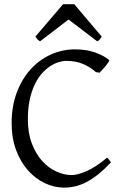

<svg xmlns="http://www.w3.org/2000/svg" viewBox="-20 -860 576 895"><path d="M497.1 -103Q465.8 -69.8 437.3 -47.1Q408.7 -24.4 382.1 -10.7Q355.5 2.9 329.8 8.8Q304.2 14.6 278.8 14.6Q233.4 14.6 189.7 -5.9Q146 -26.4 111.3 -64.9Q76.7 -103.5 55.4 -159.4Q34.2 -215.3 34.2 -286.1Q34.2 -364.3 57.9 -427.7Q81.5 -491.2 122.1 -536.1Q162.6 -581.1 216.3 -605.5Q270 -629.9 330.1 -629.9Q382.8 -629.9 422.6 -615.7Q462.4 -601.6 487.8 -581.1Q490.7 -578.6 486.3 -571.3Q481.9 -564 474.4 -554.7Q466.8 -545.4 458.3 -536.1Q449.7 -526.9 443.8 -521L426.8 -523.9Q401.9 -546.9 367.7 -561.5Q333.5 -576.2 289.1 -576.2Q272.5 -576.2 252.7 -570.1Q232.9 -564 212.9 -550.8Q192.9 -537.6 174.3 -516.4Q155.8 -495.1 141.4 -464.8Q127 -434.6 118.4 -394.8Q109.9 -355 109.9 -304.2Q109.9 -239.3 128.7 -190.4Q147.5 -141.6 177 -109.1Q206.5 -76.7 242.9 -60.3Q279.3 -43.9 314 -43.9Q340.3 -43.9 382.8 -62Q425.3 -80.1 479 -125Q481.4 -124 484.1 -120.8Q486.8 -117.7 489.3 -114.3Q491.7 -110.8 493.7 -107.7Q495.6 -104.5 497.1 -103ZM454.1 -689.5Q448.2 -680.2 444.8 -675.8Q441.4 -671.4 433.1 -667.5L299.3 -769L167 -667.5Q163.1 -669.4 160.4 -671.4Q157.7 -673.3 155.5 -675.8Q153.3 -678.2 150.9 -681.6Q148.4 -685.1 145 -689.5L273.9 -840.3H326.2Z"/></svg>

Font: Noto Serif Devanagari
Style: Regular
Weight: 400
Designer: Monotype Design Team
Foundry: Monotype Imaging Inc.
Version: Version 1.01